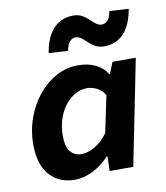

<svg xmlns="http://www.w3.org/2000/svg" viewBox="-84 -809 768 890"><g transform="rotate(-10 300.0 -363.5)"><path d="M197.3 12Q122.9 12 78.8 -37.7Q34.7 -87.4 34.7 -179.9Q34.7 -247.8 56.3 -307.4Q78 -367 115.2 -412Q152.5 -457 200.2 -482.5Q248 -508.1 301 -508.1Q350.1 -508.1 385.3 -490.7Q420.6 -473.2 437.6 -443H441.6L462.9 -496.1H572.6L473.3 0H362L364.1 -68.1H360.1Q325 -30.8 282.1 -9.4Q239.2 12 197.3 12ZM247.9 -99.7Q276.1 -99.7 309.6 -118.3Q343 -136.9 372.1 -176.4L408.4 -348.9Q394.4 -374.2 370.4 -385.3Q346.5 -396.4 325.4 -396.4Q295.8 -396.4 268.8 -381.4Q241.8 -366.4 220.9 -339.4Q200 -312.4 188.2 -276.1Q176.4 -239.9 176.4 -197.4Q176.4 -146.7 196 -123.2Q215.7 -99.7 247.9 -99.7ZM438.2 -573.4Q413.7 -573.4 396.5 -583.1Q379.2 -592.9 366.5 -605.5Q353.8 -618 341 -627.8Q328.2 -637.5 312.8 -637.5Q298 -637.5 286.3 -624.5Q274.5 -611.5 268.8 -582L178.6 -587.3Q187.2 -639.4 206.6 -672.7Q226 -706.1 255.2 -722.5Q284.3 -739 320.1 -739Q344.6 -739 361.9 -729.2Q379.1 -719.5 391.8 -706.9Q404.6 -694.3 417.3 -684.6Q430.1 -674.9 445.5 -674.9Q460.5 -674.9 472.6 -688Q484.6 -701.1 489.5 -730.4L579.8 -725.1Q571.1 -674 551.7 -640.2Q532.3 -606.5 503.6 -589.9Q475 -573.4 438.2 -573.4Z"/></g></svg>

Font: SourceCodeVF
Style: Italic
Weight: 200
Italic angle: -11°
Monospace: yes
Designer: Paul D. Hunt, Teo Tuominen
Foundry: Adobe
Version: Version 1.026;hotconv 1.1.0;makeotfexe 2.6.0